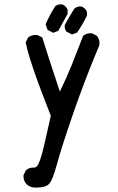

<svg xmlns="http://www.w3.org/2000/svg" viewBox="-20 -848 540 882"><path d="M131.3 -78.1H136.7Q143.1 -78.1 149.2 -84Q155.3 -89.8 160.6 -104Q172.4 -133.3 187 -199.2L213.4 -315.9Q113.8 -567.9 98.1 -653.3L108.9 -675.3L109.9 -676.3Q125 -687.5 144.5 -687.5Q147.5 -687.5 151.9 -687L174.3 -675.8Q193.8 -611.3 254.9 -427.2Q284.7 -487.8 310.3 -551.5Q335.9 -615.2 361.8 -683.1Q370.6 -690.4 378.9 -692.9Q387.2 -695.3 392.8 -695.3Q398.4 -695.3 402.8 -694.8L424.3 -684.1Q437 -669.4 437 -650.4Q437 -645.5 436 -639.2Q371.1 -485.4 317.1 -329.3Q263.2 -173.3 241.7 -93.8Q231.4 -56.2 222.2 -33.2Q211.4 -6.3 200.2 1.5Q183.6 13.7 146 13.7Q137.7 13.7 134.3 13.2Q116.7 11.2 101.6 -2Q87.9 -17.6 87.9 -37.6Q87.9 -40.5 88.4 -44.4L99.1 -65.9Q113.8 -78.1 131.3 -78.1ZM277.3 -726.6Q277.3 -729.5 277.8 -733.9Q298.8 -772.5 321.3 -808.1Q333 -818.4 348.6 -818.4Q355 -818.4 356.4 -817.4Q372.1 -810.5 378.9 -794.9L379.4 -793.9V-775.9Q359.4 -735.4 334.5 -698.7L311 -689.5L285.6 -702.6L284.7 -703.6Q277.3 -712.9 277.3 -726.6ZM259.3 -828.1Q265.6 -828.1 267.6 -827.1Q283.2 -820.3 290 -804.7L290.5 -803.7V-783.7Q268.6 -745.6 248 -706.5L224.1 -697.3L198.7 -710.9L189.5 -736.3Q208 -779.8 234.4 -820.3Q246.1 -828.1 259.3 -828.1Z"/></svg>

Font: Bakudai
Style: Medium
Weight: 500
Version: Version 1.48